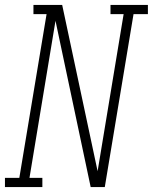

<svg xmlns="http://www.w3.org/2000/svg" viewBox="-54 -755 617 775"><path d="M-34 0V-37H24L134 -698H81V-735H197L340 -64L445 -698H392V-735H543V-698H485L369 0H312L170 -671L65 -37H117V0Z"/></svg>

Font: Iosevka Slab Extralight
Style: Italic
Weight: 200
Italic angle: -9°
Monospace: yes
Designer: Belleve Invis
Foundry: Belleve Invis
Version: Version 11.1.1; ttfautohint (v1.8.3)